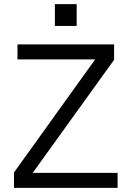

<svg xmlns="http://www.w3.org/2000/svg" viewBox="-20 -914 640 934"><path d="M552 0H48V-75L443 -625H65V-698H535V-623L139 -73H552ZM353 -894V-788H247V-894Z"/></svg>

Font: iA Writer Quattro V
Style: Regular
Weight: 400
Designer: Mike Abbink, Paul van der Laan, Pieter van Rosmalen, Oliver Reichenstein
Foundry: Information Architects Inc.
Version: Version 2.000